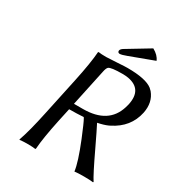

<svg xmlns="http://www.w3.org/2000/svg" viewBox="-191 -949 1010 1081"><g transform="rotate(30 314.0 -408.5)"><path d="M490.2 -819.8Q528.8 -798.8 541 -768.1L384.8 -710Q354 -698.2 340.3 -698.2Q327.1 -699.7 328.6 -712.9Q330.6 -723.1 346.2 -732.9Q347.7 -733.9 348.1 -733.9ZM251 -286.1 232.4 -200.2Q205.1 -71.3 200.2 0L197.3 2.9Q179.7 0 147 0Q114.3 0 95.2 2.9L94.2 0Q118.7 -68.4 146.5 -200.2L198.7 -444.8Q226.1 -573.7 231 -645L233.9 -647.9Q251.5 -645 284.2 -645Q299.8 -645 357.9 -648.9Q408.2 -652.3 420.4 -651.9Q539.1 -651.9 583 -617.7Q591.3 -610.8 597.2 -604Q639.2 -553.2 624 -479Q601.6 -373.5 498.5 -322.3Q493.7 -319.8 489.7 -317.9Q464.4 -306.6 425.3 -298.8Q443.8 -263.7 488.8 -168.9Q552.7 -33.7 575.2 0L572.3 2.9Q551.8 0 513.2 0Q472.2 0 452.1 2.9Q445.8 -51.8 395.5 -175.8Q359.9 -262.7 348.6 -282.2Q346.2 -286.1 344.2 -289.1Q301.3 -286.1 251 -286.1ZM412.6 -608.9Q336.9 -608.9 323.2 -596.7Q314.9 -588.4 310.1 -564.9L259.3 -326.2H317.4Q481.9 -326.2 521.5 -455.1Q524.9 -466.8 527.8 -478Q551.3 -587.4 449.7 -606Q432.1 -608.9 412.6 -608.9Z"/></g></svg>

Font: Linux Biolinum Slanted O
Style: Slanted
Weight: 400
Designer: Philipp H. Poll
Foundry: Philipp H. Poll
Version: Version 1.0.4